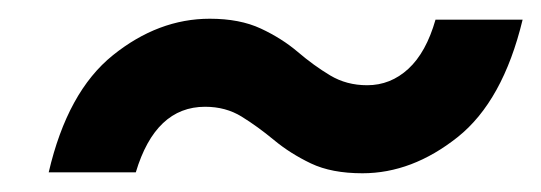

<svg xmlns="http://www.w3.org/2000/svg" viewBox="-20 -443 578 205"><path d="M538 -422Q517 -335 468.5 -296.5Q420 -258 367 -258Q334 -258 312 -268.5Q290 -279 272.5 -293.5Q255 -308 238 -318.5Q221 -329 199 -329Q146 -329 125 -259H32Q52 -345 100.5 -384Q149 -423 204 -423Q236 -423 258.5 -412.5Q281 -402 298 -387.5Q315 -373 332.5 -362.5Q350 -352 372 -352Q397 -352 416 -369.5Q435 -387 445 -422Z"/></svg>

Font: Prodigy Sans Medium
Style: Italic
Weight: 500
Italic angle: -13°
Designer: Wei Huang
Foundry: Wei Huang
Version: Version 1.003; ttfautohint (v1.8.3)